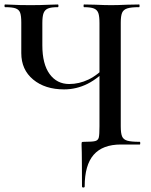

<svg xmlns="http://www.w3.org/2000/svg" viewBox="-20 -645 674 857"><path d="M345 35Q344 21 344 0Q344 -9 345.5 -10.5Q347 -12 356 -12Q393 -12 405.5 -15.5Q418 -19 421 -31.5Q424 -44 424 -81V-542Q424 -572 419 -586.5Q414 -601 399.5 -607Q385 -613 355 -613Q353 -613 353 -619Q353 -625 355 -625L405 -624Q449 -622 476 -622Q504 -622 548 -624L601 -625Q603 -625 603 -619Q603 -613 601 -613Q565 -613 548 -607.5Q531 -602 525 -588Q519 -574 519 -544V-81Q519 -50 525 -36Q531 -22 548.5 -17Q566 -12 604 -12Q606 -12 606 -6Q606 0 604 0H520Q438 0 398 46Q358 92 358 187Q358 192 352 192Q346 192 346 187Q346 119 345.5 85Q345 51 345 35ZM75 -408V-544Q75 -574 70 -588Q65 -602 50 -607.5Q35 -613 3 -613Q0 -613 0 -619Q0 -625 3 -625Q21 -625 32 -624Q64 -622 117 -622Q160 -622 204 -624Q217 -625 238 -625Q241 -625 241 -619Q241 -613 238 -613Q208 -613 194 -607Q180 -601 174.5 -586.5Q169 -572 169 -542V-443Q169 -359 201.5 -314.5Q234 -270 289 -270Q333 -270 375 -290Q417 -310 463 -359L472 -352Q421 -296 371 -271Q321 -246 266 -246Q181 -246 128 -290Q75 -334 75 -408Z"/></svg>

Font: Cormorant Infant SemiBold
Style: Regular
Weight: 600
Designer: Christian Thalmann (Catharsis Fonts)
Foundry: Catharsis Fonts
Version: Version 4.000